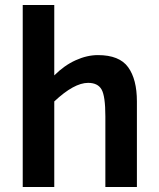

<svg xmlns="http://www.w3.org/2000/svg" viewBox="-20 -747 634 767"><path d="M400.9 0V-282.2Q400.9 -363.3 385.7 -389.6Q370.6 -416 332 -416Q275.9 -416 196.8 -341.8V0H70.8V-727.1H196.8V-445.8Q236.8 -485.8 282.2 -506.3Q327.6 -526.9 371.1 -526.9Q457 -526.9 491.9 -478.5Q526.9 -430.2 526.9 -341.8V0Z"/></svg>

Font: Clear Sans
Style: Bold
Weight: 700
Foundry: Intel Corporation
Version: Version 1.00